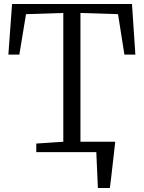

<svg xmlns="http://www.w3.org/2000/svg" viewBox="-20 -763 721 963"><path d="M371 -52H550.5V-24H371ZM471 180Q470 157.5 469 135Q468 112.5 467 90Q466 67.5 465 45Q464 22.5 463 0L428 -52H558Q555.5 -29 552.8 -5.8Q550 17.5 547.5 40.8Q545 64 542.2 87.2Q539.5 110.5 536.8 133.8Q534 157 531 180ZM297.5 -52V-698L110.5 -692L77 -489H22L40.5 -743H642L659 -489H604L572 -692L383.5 -698V-52L522 -43V0H162V-43Z"/></svg>

Font: Merriweather 7pt Light
Style: Regular
Weight: 300
Designer: Eben Sorkin
Foundry: Eben Sorkin
Version: Version 2.200;gftools[0.9.31]